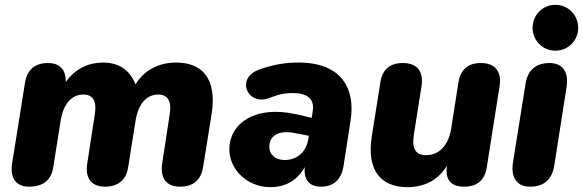

<svg xmlns="http://www.w3.org/2000/svg" viewBox="-20 -761 2405 792"><path d="M100 9C158 9 192 -18 200 -73L230 -262C241 -331 274 -371 324 -371C364 -371 380 -343 371 -289L340 -87C330 -26 357 9 413 9C468 9 501 -19 509 -73L539 -262C550 -331 583 -371 633 -371C673 -371 689 -342 680 -289L649 -87C640 -26 666 9 723 9C777 9 810 -19 818 -73L853 -291C876 -439 812 -503 707 -503C636 -503 576 -473 539 -413C515 -473 470 -503 404 -503C348 -503 290 -479 251 -422C253 -473 227 -501 178 -501C124 -501 91 -473 83 -419L30 -87C20 -26 47 9 100 9Z M1095 11C1153 11 1205 -13 1237 -72C1232 -17 1258 9 1304 9C1356 9 1388 -20 1397 -76L1426 -263C1447 -393 1391 -503 1212 -503C1161 -503 1111 -496 1052 -475C950 -441 999 -326 1086 -355C1128 -371 1149 -377 1188 -377C1251 -377 1278 -350 1270 -303L1266 -275L1201 -290C1028 -328 926 -249 926 -145C926 -62 1000 11 1095 11ZM1091 -156C1091 -196 1122 -228 1202 -211L1254 -201L1252 -188C1244 -136 1207 -101 1154 -101C1117 -101 1091 -122 1091 -156Z M1660 11C1730 11 1787 -17 1824 -78C1815 -18 1841 9 1895 9C1948 9 1980 -18 1988 -71L2041 -407C2050 -466 2022 -501 1964 -501C1911 -501 1880 -475 1871 -421L1841 -230C1830 -162 1792 -121 1738 -121C1693 -121 1679 -149 1687 -204L1719 -407C1728 -467 1700 -501 1642 -501C1589 -501 1557 -475 1549 -421L1514 -201C1490 -53 1556 11 1660 11Z M2166 9C2224 9 2256 -20 2266 -76L2317 -401C2327 -464 2301 -501 2247 -501C2190 -501 2157 -472 2148 -416L2096 -91C2086 -28 2113 9 2166 9ZM2271 -552C2324 -552 2365 -594 2365 -646C2365 -699 2324 -741 2271 -741C2218 -741 2177 -699 2177 -646C2177 -594 2218 -552 2271 -552Z"/></svg>

Font: SN Pro Heavy
Style: Italic
Weight: 800
Italic angle: -9°
Designer: Tobias Whetton
Foundry: Supernotes
Version: Version 1.001;Glyphs 3.2 (3249)